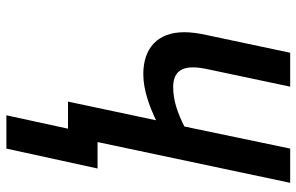

<svg xmlns="http://www.w3.org/2000/svg" viewBox="-188 -566 952 617"><g transform="rotate(90 288.5 -258.0)"><path d="M351 198H458L522 -95H437L568 -714H458L387 -374C345 -353 305 -338 260 -338C218 -338 197 -359 197 -401C197 -415 199 -432 204 -454L259 -714H150L93 -445C87 -418 84 -394 84 -374C84 -287 136 -242 219 -242C270 -242 323 -262 367 -283L307 0H394Z"/></g></svg>

Font: Noto Sans Display SemiCondensed Medium
Style: Italic
Weight: 500
Width: 4
Italic angle: -12°
Designer: Monotype Design Team
Foundry: Monotype Imaging Inc.
Version: Version 1.900